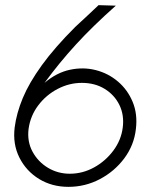

<svg xmlns="http://www.w3.org/2000/svg" viewBox="-20 -721 592 746"><path d="M246 5Q182 5 132 -25.5Q82 -56 55.5 -108.5Q29 -161 37 -226Q44 -281 68.5 -340Q93 -399 142.5 -467.5Q192 -536 272 -616Q295 -637 320.5 -661Q346 -685 363 -701L430 -699Q340 -619 275 -548Q210 -477 153 -399Q200 -439 252 -450Q304 -461 352.5 -448.5Q401 -436 438.5 -404Q476 -372 495.5 -325Q515 -278 508 -220Q501 -157 463 -106Q425 -55 368 -25Q311 5 246 5ZM251 -46Q301 -46 345.5 -70.5Q390 -95 420.5 -136Q451 -177 457 -226Q463 -274 444 -313Q425 -352 387 -375.5Q349 -399 298 -399Q249 -399 204 -375.5Q159 -352 128.5 -311.5Q98 -271 91 -220Q85 -171 106.5 -131.5Q128 -92 166.5 -69Q205 -46 251 -46Z"/></svg>

Font: Kulim Park ExtraLight
Style: Italic
Weight: 275
Italic angle: -8°
Designer: Noponies / Dale Sattler
Foundry: Noponies
Version: Version 1.000; ttfautohint (v1.8.3)